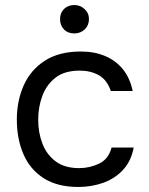

<svg xmlns="http://www.w3.org/2000/svg" viewBox="-20 -738 593 764"><path d="M292 6Q209 6 154.5 -28.5Q100 -63 73.5 -124Q47 -185 47 -262Q47 -337 74.5 -398.5Q102 -460 158.5 -496.5Q215 -533 302 -533Q356 -533 398.5 -515Q441 -497 469 -462.5Q497 -428 508 -376H421Q406 -420 373.5 -438.5Q341 -457 297 -457Q237 -457 201 -429Q165 -401 148.5 -356.5Q132 -312 132 -262Q132 -210 149 -166Q166 -122 202 -95.5Q238 -69 295 -69Q337 -69 374.5 -87Q412 -105 424 -151H512Q502 -97 469.5 -62Q437 -27 390.5 -10.5Q344 6 292 6ZM276 -605Q250 -605 234.5 -621Q219 -637 219 -662Q219 -687 235 -702.5Q251 -718 276 -718Q299 -718 316.5 -702Q334 -686 334 -662Q334 -637 317 -621Q300 -605 276 -605Z"/></svg>

Font: Onest
Style: Regular
Weight: 400
Designer: Dmitri Voloshin, Andrey Kudryavtsev
Foundry: Dmitri Voloshin, Andrey Kudryavtsev
Version: Version 1.000;gftools[0.9.33]